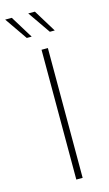

<svg xmlns="http://www.w3.org/2000/svg" viewBox="-148 -848 508 893"><g transform="rotate(-15 106.0 -402.0)"><path d="M102.8 0V-625H133.3V0ZM161.8 -695.8 86.8 -804.2H118.8L185.4 -695.8ZM50.7 -695.8 -24.3 -804.2H7.6L74.3 -695.8Z"/></g></svg>

Font: Afacad Flux Thin
Style: Regular
Weight: 250
Designer: Kristian Moeller
Foundry: Dicotype
Version: Version 1.100